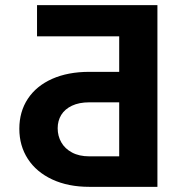

<svg xmlns="http://www.w3.org/2000/svg" viewBox="-20 -724 684 744"><path d="M54.9 -225Q54.9 -291.4 88 -341.4Q121.1 -391.3 182.3 -418.5Q243.6 -445.6 325.9 -445.6H441.9V-583.3H123.5V-704H590V0H325.9Q244 0 182.5 -28.6Q121.1 -57.2 88 -108.1Q54.9 -159.1 54.9 -225ZM441.9 -327.5H325.9Q286.7 -327.5 258.9 -314.4Q231.2 -301.3 217.3 -278.7Q203.5 -256 203.5 -227Q203.5 -196.9 217.6 -172.3Q231.6 -147.7 259.2 -133Q286.7 -118.2 325.9 -118.2H441.9Z"/></svg>

Font: Pretendard GOV Variable
Style: Regular
Weight: 400
Designer: Base glyphs from Inter by Rasmus Andersson; Hangul glyphs from Noto Sans CJK(Source Han Sans) by Jang Soo-young and Kang
Foundry: Kil Hyung-jin
Version: Version 1.307;Glyphs 3.2 (3192)